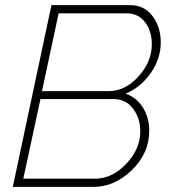

<svg xmlns="http://www.w3.org/2000/svg" viewBox="-20 -730 672 750"><path d="M181 -710H488Q544 -710 576 -667Q608 -624 608 -565Q608 -501 569.5 -445.5Q531 -390 471 -364Q514 -349 538.5 -309.5Q563 -270 563 -219Q563 -132 495.5 -66Q428 0 345 0H30ZM404 -374Q469 -374 521 -431.5Q573 -489 573 -557Q573 -609 546.5 -643.5Q520 -678 474 -678H209L144 -374ZM351 -32Q418 -32 473 -90Q528 -148 528 -217Q528 -269 499.5 -306Q471 -343 424 -343H138L71 -32Z"/></svg>

Font: Raleway-v4020 ExtraLight
Style: Italic
Weight: 275
Italic angle: -12°
Designer: Matt McInerney, Pablo Impallari, Rodrigo Fuenzalida
Foundry: Matt McInerney, Pablo Impallari, Rodrigo Fuenzalida
Version: Version 4.020;PS 004.020;hotconv 1.0.88;makeotf.lib2.5.64775